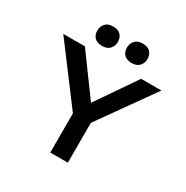

<svg xmlns="http://www.w3.org/2000/svg" viewBox="-200 -1065 1189 1230"><g transform="rotate(30 395.0 -450.5)"><path d="M340 0V-335L352 -274L32 -700H192L431 -373L385 -375L608 -700H758L459 -279L470 -343V0ZM505 -757Q467 -757 448 -776.5Q429 -796 429 -829Q429 -858 448 -879.5Q467 -901 505 -901Q542 -901 561 -881.5Q580 -862 580 -829Q580 -800 561 -778.5Q542 -757 505 -757ZM285 -757Q248 -757 229 -776.5Q210 -796 210 -829Q210 -858 229 -879.5Q248 -901 285 -901Q323 -901 342 -881.5Q361 -862 361 -829Q361 -800 342 -778.5Q323 -757 285 -757Z"/></g></svg>

Font: Lexend Exa Medium
Style: Regular
Weight: 500
Designer: Bonnie Shaver-Troup, Thomas Jockin
Foundry: Lexend
Version: Version 1.007